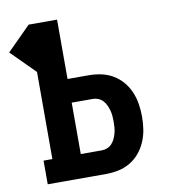

<svg xmlns="http://www.w3.org/2000/svg" viewBox="-107 -807 789 879"><g transform="rotate(-10 287.5 -367.5)"><path d="M44 0V-110H85V-515L-25 -625L85 -735H217V-459H315Q344 -459 373 -453Q402 -447 427.5 -432Q453 -417 472 -394.5Q491 -372 502.5 -345Q514 -318 518.5 -288.5Q523 -259 523 -230Q523 -200 518.5 -171Q514 -142 502.5 -115Q491 -88 472 -65Q453 -42 427.5 -27Q402 -12 373 -6Q344 0 315 0ZM315 -110Q328 -110 340.5 -115Q353 -120 362 -130Q371 -140 376.5 -152Q382 -164 385.5 -177Q389 -190 390 -203Q391 -216 391 -230Q391 -243 390 -256Q389 -269 385.5 -282Q382 -295 376.5 -307Q371 -319 362 -329Q353 -339 340.5 -344Q328 -349 315 -349H217V-110Z"/></g></svg>

Font: Iosevka Curly Slab XBdEx
Style: Regular
Weight: 800
Width: 7
Monospace: yes
Designer: Belleve Invis
Foundry: Belleve Invis
Version: Version 11.0.0; ttfautohint (v1.8.3)